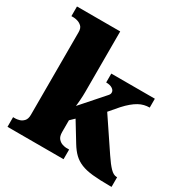

<svg xmlns="http://www.w3.org/2000/svg" viewBox="-172 -905 1018 1050"><g transform="rotate(30 337.0 -380.0)"><path d="M16 0V-61H31Q40 -61 55 -65Q70 -69 82 -82Q94 -95 94 -121V-643Q94 -668 81.5 -679.5Q69 -691 54 -695Q39 -699 31 -699H16V-760H289V-379Q289 -366 288.5 -352.5Q288 -339 287 -326.5Q286 -314 285 -303.5Q284 -293 283 -286L410 -430Q413 -434 414.5 -437.5Q416 -441 416 -444Q416 -447 416 -448Q416 -461 401.5 -470.5Q387 -480 362 -480V-536H637V-480Q620 -480 603 -476Q586 -472 569 -462.5Q552 -453 534 -438Q516 -423 496 -401L447 -344L580 -146Q608 -104 629 -82.5Q650 -61 669 -61H673V0H659Q596 0 553 -4.5Q510 -9 480.5 -21Q451 -33 429.5 -53.5Q408 -74 388 -107L316 -225L289 -199V-125Q289 -97 301 -83.5Q313 -70 328 -65.5Q343 -61 351 -61H370V0Z"/></g></svg>

Font: Noto Serif Tibetan Black
Style: Regular
Weight: 900
Version: Version 2.103